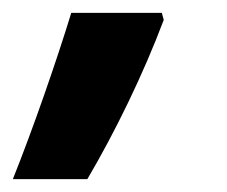

<svg xmlns="http://www.w3.org/2000/svg" viewBox="-72 -146 353 299"><path d="M-52 133H64C107 60 151 -30 183 -115L180 -126H39C16 -51 -20 53 -52 133Z"/></svg>

Font: Noto Sans Display SemiCondensed Extra
Style: Italic
Weight: 800
Width: 4
Italic angle: -12°
Designer: Monotype Design Team
Foundry: Monotype Imaging Inc.
Version: Version 1.900